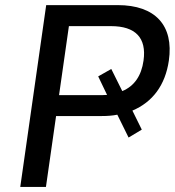

<svg xmlns="http://www.w3.org/2000/svg" viewBox="-20 -739 691 759"><path d="M161.6 0 201.7 -280.3H382.8C404.3 -280.3 424.3 -281.7 443.8 -285.6L488.3 -195.3L540.5 -226.6L503.4 -301.8C583 -335.4 633.3 -401.9 647.5 -499.5C667.5 -638.2 594.2 -718.8 445.3 -718.8H162.6L60.1 0ZM252.4 -635.7H418.9C515.6 -635.7 560.1 -589.4 547.4 -499.5C539.1 -439.5 510.7 -398.4 463.4 -378.9L419.9 -466.3L368.2 -437L403.3 -363.8C396 -363.3 388.7 -362.8 380.9 -362.8H213.4Z"/></svg>

Font: Winston
Style: Italic
Weight: 400
Italic angle: -8.13011°
Designer: Vernon Adams, Kim Jin-seong, David Berlow, Cristiano Sobral
Foundry: The Winston Project Authors
Version: Version 3.004